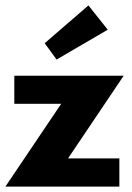

<svg xmlns="http://www.w3.org/2000/svg" viewBox="-22 -691 490 711"><path d="M187.5 -470.5 143.5 -531 305.5 -671 377 -581ZM31 -410.5H436L230 -104.5H420V0H-2L204.5 -306.5H31Z"/></svg>

Font: League Spartan
Style: Bold
Weight: 700
Foundry: The League of Moveable Type
Version: Version 2.002